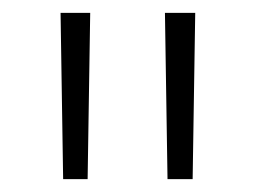

<svg xmlns="http://www.w3.org/2000/svg" viewBox="-20 -720 397 298"><path d="M78 -442 74 -700H120L116 -442ZM240 -442 236 -700H283L279 -442Z"/></svg>

Font: mBank Light
Style: Regular
Weight: 300
Designer: Julieta Ulanovsky
Foundry: Julieta Ulanovsky
Version: Version 7.200;PS 007.200;hotconv 1.0.88;makeotf.lib2.5.64775